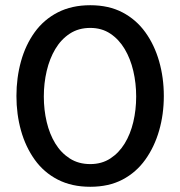

<svg xmlns="http://www.w3.org/2000/svg" viewBox="-20 -712 690 736"><path d="M326 4Q255 4 201.5 -23.5Q148 -51 113 -100Q78 -149 60.5 -211.5Q43 -274 43 -344Q43 -414 60.5 -477Q78 -540 113 -588.5Q148 -637 201.5 -664.5Q255 -692 326 -692Q397 -692 449.5 -664.5Q502 -637 537 -588.5Q572 -540 590 -477Q608 -414 608 -344Q608 -274 590 -211.5Q572 -149 537 -100Q502 -51 449.5 -23.5Q397 4 326 4ZM326 -83Q370 -83 403 -104.5Q436 -126 458 -162Q480 -198 491 -244.5Q502 -291 502 -342Q502 -393 491 -440Q480 -487 458 -524Q436 -561 403 -583Q370 -605 326 -605Q281 -605 247.5 -583Q214 -561 192 -524Q170 -487 159 -440Q148 -393 148 -342Q148 -291 159 -244.5Q170 -198 192 -162Q214 -126 247.5 -104.5Q281 -83 326 -83Z"/></svg>

Font: Kreon
Style: Regular
Weight: 400
Designer: Julia Petretta
Foundry: Julia Petretta and Eli Heuer
Version: Version 2.002